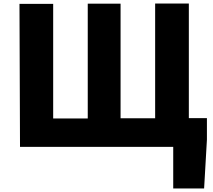

<svg xmlns="http://www.w3.org/2000/svg" viewBox="-20 -787 1213 1094"><path d="M94 50H967V287H1143L1159 9V-114H1056V-767H864V-113H667V-766H480V-112H283V-765H91Z"/></svg>

Font: GenEiGothic-pro-Heavy
Style: Bold
Weight: 900
Designer: Ryoko NISHIZUKA (kana & ideographs); Paul D. Hunt (Latin, Greek & Cyrillic); Wenlong ZHANG (bopomofo); Sandoll Communica
Foundry: Adobe Systems Incorporated; o_tamon
Version: Version 1.000.140830